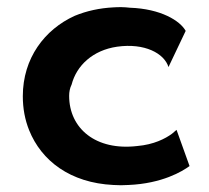

<svg xmlns="http://www.w3.org/2000/svg" viewBox="-20 -515 595 547"><path d="M460 -324 509 -427C493 -456 438 -490 350 -493C334 -495 318 -495 303 -494C264 -492 227 -484 193 -470C107 -431 45 -349 45 -241C45 -206 51 -174 63 -144C98 -57 180 6 303 12C317 13 332 13 346 12C442 8 500 -27 520 -42L483 -145C479 -142 475 -138 470 -134C451 -120 418 -103 371 -99C253 -85 177 -149 177 -242C177 -253 179 -264 184 -274C198 -328 244 -372 314 -382C392 -393 448 -363 460 -324Z"/></svg>

Font: Bluebird
Style: Ext
Weight: 400
Designer: Jasper
Foundry: Cannot Into Space Fonts
Version: Version 0.98